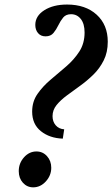

<svg xmlns="http://www.w3.org/2000/svg" viewBox="-20 -794 482 824"><path d="M249.5 -199Q193 -201 155.5 -231Q118 -261 118 -315Q118 -358 140.8 -390.8Q163.5 -423.5 197 -451.8Q230.5 -480 264 -508.8Q297.5 -537.5 320.2 -572.5Q343 -607.5 343 -654.5Q343 -692 326.8 -712.5Q310.5 -733 285 -733Q263 -733 251.2 -718.8Q239.5 -704.5 230.5 -685.8Q221.5 -667 209.5 -652.5Q197.5 -638 175.5 -638Q155 -638 143.2 -652Q131.5 -666 131.5 -687Q131.5 -725.5 170 -750Q208.5 -774.5 268 -774.5Q347 -774.5 394.8 -731Q442.5 -687.5 442.5 -615Q442.5 -569.5 425.2 -535Q408 -500.5 381 -474Q354 -447.5 323.8 -425.8Q293.5 -404 266.5 -384Q239.5 -364 222.5 -342.8Q205.5 -321.5 205.5 -295.5Q205.5 -272 219.2 -256.2Q233 -240.5 255.5 -239ZM122.5 10Q96 10 78.2 -9.8Q60.5 -29.5 60.5 -59.5Q60.5 -93.5 83 -118.8Q105.5 -144 136.5 -144Q163.5 -144 181.8 -123.8Q200 -103.5 200 -74Q200 -41 176.8 -15.5Q153.5 10 122.5 10Z"/></svg>

Font: Libre Caslon Condensed SemiBold Italic
Style: Regular
Weight: 600
Italic angle: -22.583°
Designer: Pablo Impallari, Rodrigo Fuenzalida, Katja Schimmel, Ertekin Erdin
Foundry: Pablo Impallari, Rodrigo Fuenzalida
Version: Version 2.000; ttfautohint (v1.8.4.7-5d5b);gftools[0.9.33]